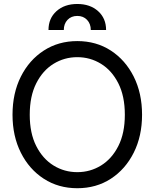

<svg xmlns="http://www.w3.org/2000/svg" viewBox="-20 -949 789 980"><path d="M374.5 11.7Q278.3 11.7 203.6 -36.6Q128.9 -85 86.4 -169.7Q43.9 -254.4 43.9 -363.3Q43.9 -473.1 86.4 -557.9Q128.9 -642.6 203.6 -690.9Q278.3 -739.3 374.5 -739.3Q471.2 -739.3 545.7 -690.9Q620.1 -642.6 662.6 -557.9Q705.1 -473.1 705.1 -363.3Q705.1 -254.4 662.6 -169.7Q620.1 -85 545.7 -36.6Q471.2 11.7 374.5 11.7ZM374.5 -70.3Q440.4 -70.3 495.6 -104.2Q550.8 -138.2 584 -203.6Q617.2 -269 617.2 -363.3Q617.2 -458 584 -523.7Q550.8 -589.4 495.6 -623.3Q440.4 -657.2 374.5 -657.2Q308.6 -657.2 253.4 -623.3Q198.2 -589.4 165 -523.7Q131.8 -458 131.8 -363.3Q131.8 -269 165 -203.6Q198.2 -138.2 253.4 -104.2Q308.6 -70.3 374.5 -70.3ZM227.5 -795.9Q227.5 -855.5 268.3 -892.1Q309.1 -928.7 374.5 -928.7Q439.9 -928.7 480.7 -892.1Q521.5 -855.5 521.5 -795.9H443.4Q443.4 -827.6 424.3 -847.7Q405.3 -867.7 374.5 -867.7Q343.8 -867.7 324.7 -847.7Q305.7 -827.6 305.7 -795.9Z"/></svg>

Font: Inter Display
Style: Regular
Weight: 400
Designer: Rasmus Andersson
Foundry: rsms
Version: Version 4.000;git-37864ae